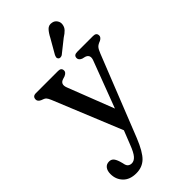

<svg xmlns="http://www.w3.org/2000/svg" viewBox="-275 -708 1022 1022"><g transform="rotate(-45 236.0 -197.0)"><path d="M181.5 114 212 37 54 -349Q46.5 -367.5 39.8 -374.5Q33 -381.5 13 -388Q-4.5 -396.5 -4.5 -410.5Q-4.5 -434 20.5 -434H188Q212 -434 212 -412.5Q212 -398.5 191.5 -389.5L175.5 -384.5Q145 -374.5 158.5 -339.5L260 -78.5L359.5 -341.5Q372 -375 343 -385L324.5 -389.5Q305.5 -397.5 305.5 -412.5Q305.5 -434 331.5 -434H451Q476 -434 476 -412.5Q476 -399 458 -389.5Q438.5 -382.5 430 -373.2Q421.5 -364 412.5 -341L231 115.5Q201 189.5 171.5 217.8Q142 246 97 246Q49 246 22.8 218.8Q-3.5 191.5 -3.5 151.5Q-3.5 127 7.5 112.8Q18.5 98.5 38.5 98.5Q53 98.5 62.2 107.5Q71.5 116.5 79 139.5L84 157.5Q87 177 95.8 184.2Q104.5 191.5 117.5 191.5Q135 191.5 150 174.5Q165 157.5 181.5 114ZM282.5 -587Q296 -613.5 310.2 -628.2Q324.5 -643 346.5 -638.5Q363.5 -635.5 372.8 -621.2Q382 -607 379 -591Q376.5 -574.5 365.2 -562.5Q354 -550.5 334 -538L260.5 -479.5Q254 -476 247 -475.8Q240 -475.5 235.5 -480.5Q230.5 -486 231.8 -493Q233 -500 236.5 -507Z"/></g></svg>

Font: Fraunces 144pt SuperSoft
Style: Regular
Weight: 400
Version: Version 1.000;[b76b70a41]